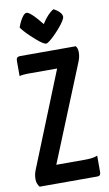

<svg xmlns="http://www.w3.org/2000/svg" viewBox="-100 -969 576 1018"><g transform="rotate(-10 188.0 -460.0)"><path d="M28 0Q22 -7 17.5 -17.5Q13 -28 13 -43Q13 -54 15 -65.5Q17 -77 22 -90L228 -601H72Q62 -601 49 -600Q36 -599 25 -596V-679Q25 -700 46 -700H346Q351 -693 353.5 -685.5Q356 -678 356 -665Q356 -642 346 -617L135 -99H290Q309 -99 326 -101Q343 -103 357 -109V-20Q357 -11 353 -5.5Q349 0 337 0ZM194 -741Q187 -741 174.5 -749Q162 -757 147 -770Q132 -783 116.5 -797.5Q101 -812 89 -825.5Q77 -839 70 -849Q78 -874 92.5 -897Q107 -920 119 -920Q126 -920 136 -912.5Q146 -905 157 -894Q168 -883 177.5 -871.5Q187 -860 193 -852.5Q199 -845 199 -845Q216 -872 230.5 -887Q245 -902 254 -908Q263 -914 263 -914Q283 -904 295 -891Q307 -878 307 -866Q307 -858 297.5 -843Q288 -828 273 -810.5Q258 -793 242 -777Q226 -761 213 -751Q200 -741 194 -741Z"/></g></svg>

Font: Yanone Kaffeesatz ExtraLight
Style: Bold
Weight: 700
Version: Version 2.003